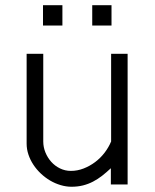

<svg xmlns="http://www.w3.org/2000/svg" viewBox="-20 -710 596 739"><path d="M471.2 -502.9H407.7V-165.5Q398.4 -143.1 382.6 -122.3Q366.7 -101.6 346.2 -86.2Q325.7 -70.8 301.8 -61.5Q277.8 -52.2 252.9 -52.2Q230.5 -52.2 210.9 -61.8Q191.4 -71.3 177.2 -87.2Q163.1 -103 154.8 -123.3Q146.5 -143.6 146.5 -165.5V-502.9H82.5V-157.2Q82.5 -135.7 89.4 -115.2Q96.2 -94.7 108.4 -76.2Q120.6 -57.6 137.2 -42Q153.8 -26.4 172.9 -15.1Q191.9 -3.9 213.1 2.4Q234.4 8.8 255.4 8.8Q278.8 8.8 299.3 3.7Q319.8 -1.5 338.1 -11Q356.4 -20.5 373.3 -33.7Q390.1 -46.9 406.7 -62.5V0H471.2ZM220.2 -689.9H145.5V-611.8H220.2ZM409.2 -689.9H335V-611.8H409.2Z"/></svg>

Font: Saysettha
Style: Regular
Weight: 400
Designer: John M. Durdin
Foundry: Lao Script for Windows
Version: Version 2.201